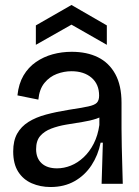

<svg xmlns="http://www.w3.org/2000/svg" viewBox="-20 -738 559 771"><path d="M183 13Q142 13 107.5 -2Q73 -17 53 -48.5Q33 -80 33 -130Q33 -173 49 -201.5Q65 -230 94.5 -248.5Q124 -267 165 -278Q206 -289 256 -297Q308 -305 334 -310.5Q360 -316 369 -325.5Q378 -335 378 -354Q378 -400 347.5 -426Q317 -452 267 -452Q237 -452 208 -441Q179 -430 158.5 -405Q138 -380 134 -338L50 -355Q55 -402 74.5 -435Q94 -468 124.5 -489Q155 -510 191.5 -520Q228 -530 268 -530Q329 -530 373.5 -508Q418 -486 443 -440.5Q468 -395 468 -325V-222Q468 -186 469 -148.5Q470 -111 471 -73.5Q472 -36 473 0H388Q389 -41 390.5 -81Q392 -121 393 -165H384Q374 -115 347.5 -74.5Q321 -34 279.5 -10.5Q238 13 183 13ZM209 -62Q237 -62 264.5 -73Q292 -84 316 -106.5Q340 -129 356.5 -161.5Q373 -194 379 -236V-281L406 -285Q393 -270 367.5 -261.5Q342 -253 310 -248Q278 -243 245.5 -237.5Q213 -232 185.5 -221.5Q158 -211 141.5 -192Q125 -173 125 -139Q125 -103 147 -82.5Q169 -62 209 -62ZM124 -558V-636L267 -718L409 -636V-558L267 -639Z"/></svg>

Font: Bricolage Grotesque 72pt
Style: Regular
Weight: 400
Version: Version 1.001;gftools[0.9.33.dev8+g029e19f]